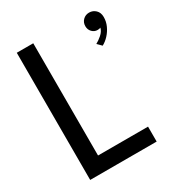

<svg xmlns="http://www.w3.org/2000/svg" viewBox="-161 -762 795 863"><g transform="rotate(-30 237.0 -330.0)"><path d="M405.5 -494.5 384.5 -515.5Q399 -523 415.8 -537.5Q432.5 -552 437 -570Q430.5 -567 421 -567Q405 -567 393.2 -579Q381.5 -591 381.5 -609Q381.5 -628.5 394.5 -641.2Q407.5 -654 426.5 -654Q446 -654 460 -640.5Q474 -627 474 -604Q474 -580 464.2 -558.8Q454.5 -537.5 439 -520.8Q423.5 -504 405.5 -494.5ZM55 -660H140.5V-77.5H400V0H55Z"/></g></svg>

Font: League Spartan Thin
Style: Regular
Weight: 400
Version: Version 2.002